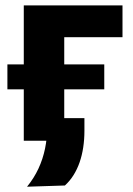

<svg xmlns="http://www.w3.org/2000/svg" viewBox="-20 -519 492 708"><path d="M79.7 169.5Q105.4 137.9 121.8 102.7Q138.1 67.5 146 29.3Q153.9 -8.9 154.3 -49.8L180.6 0H67.7Q67.7 -53.7 67.7 -103.8Q67.7 -154 67.7 -216V-266Q67.7 -315.5 67.7 -354.8Q67.7 -394 67.7 -428.7Q67.7 -463.3 67.7 -499H431.7V-381.8Q386.7 -381.8 340 -381.8Q293.4 -381.8 249.6 -381.8H129.3L216.9 -475.3Q216.9 -442.5 216.9 -411.7Q216.9 -380.9 216.9 -346.1Q216.9 -311.2 216.9 -266V-216Q216.9 -154 216.9 -104.8Q216.9 -55.6 216.9 -8.1L106.7 -83.3Q152.9 -83.3 199.1 -83.3Q245.4 -83.3 291.3 -83.3Q291.3 -71.6 291.3 -60Q291.3 -48.4 291.3 -36.6Q291.3 -5 286.9 24.4Q282.5 53.7 273.6 79.4Q264.7 105.1 251.1 126.8Q237.5 148.5 219.3 165ZM7.3 -189.6V-281.6Q48.9 -281.6 87.5 -281.6Q126.2 -281.6 159.7 -281.6H212.1Q245.9 -281.6 284.5 -281.6Q323.1 -281.6 364.5 -281.6V-189.6Q323.1 -189.6 284.5 -189.6Q245.9 -189.6 212.1 -189.6H159.7Q126.2 -189.6 87.5 -189.6Q48.9 -189.6 7.3 -189.6Z"/></svg>

Font: Commissioner Thin
Style: Regular
Weight: 100
Designer: Kostas Bartsokas
Foundry: Kostas Bartsokas
Version: Version 1.001;gftools[0.9.23]